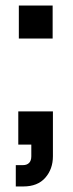

<svg xmlns="http://www.w3.org/2000/svg" viewBox="-20 -516 262 693"><path d="M48 -377V-496H170V-377ZM37 157V80H63Q77 80 85 72Q93 64 93 48V6H46V-114H171V48Q171 94 143.5 125.5Q116 157 64 157Z"/></svg>

Font: Host Grotesk Light
Style: Regular
Weight: 400
Version: Version 1.003